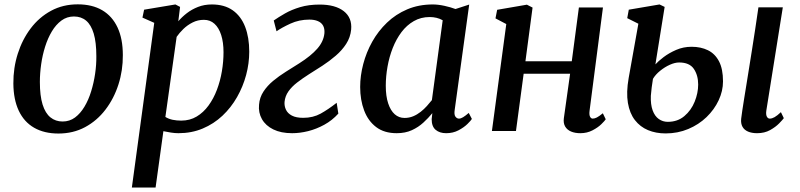

<svg xmlns="http://www.w3.org/2000/svg" viewBox="-20 -588 3590 862"><path d="M329 -568.5Q394 -568.5 439 -542Q484 -515.5 507.8 -464.5Q531.5 -413.5 531.5 -340.5Q532 -272 511.8 -208.8Q491.5 -145.5 453.5 -95.8Q415.5 -46 362 -17.2Q308.5 11.5 242.5 11.5Q178.5 11.5 133.2 -14.5Q88 -40.5 64.2 -91Q40.5 -141.5 40 -213Q39.5 -283 59.8 -346.8Q80 -410.5 117.8 -460.5Q155.5 -510.5 209 -539.5Q262.5 -568.5 329 -568.5ZM312 -514Q280.5 -514 255.8 -495.8Q231 -477.5 212.8 -447Q194.5 -416.5 182.5 -378.2Q170.5 -340 164.8 -299.2Q159 -258.5 159 -220Q159 -158 171.2 -118.8Q183.5 -79.5 206.5 -61Q229.5 -42.5 261 -42.5Q292.5 -42.5 316.8 -60.5Q341 -78.5 359.2 -109Q377.5 -139.5 389.2 -177.8Q401 -216 407 -256.8Q413 -297.5 412.5 -336Q412.5 -398 400.8 -437.2Q389 -476.5 366.8 -495.2Q344.5 -514 312 -514Z M572 254 672.5 -485.5 619.5 -509 627 -544.5 767.5 -568 788.5 -557 780.5 -492.5Q796.5 -511.5 818.8 -528.8Q841 -546 869.2 -557Q897.5 -568 931 -568Q987.5 -568 1024.8 -541.8Q1062 -515.5 1080.5 -467.8Q1099 -420 1099 -356Q1099 -303.5 1085 -251.2Q1071 -199 1044.2 -152Q1017.5 -105 978.8 -68.5Q940 -32 890.2 -11Q840.5 10 781 10Q765 10 747.5 7.2Q730 4.5 713.5 1L678.5 254ZM722.5 -63Q737 -54 755 -50.2Q773 -46.5 793.5 -46.5Q832.5 -46.5 863 -64.8Q893.5 -83 916.2 -114.2Q939 -145.5 954 -185.2Q969 -225 976.2 -268.2Q983.5 -311.5 983.5 -353.5Q983.5 -398 973 -430.8Q962.5 -463.5 943 -481.2Q923.5 -499 895.5 -499Q868 -499 844.8 -487.2Q821.5 -475.5 803.2 -457.8Q785 -440 773 -422.5Z M1291.5 10Q1241.5 10 1207 -7Q1172.5 -24 1156 -53.2Q1139.5 -82.5 1143 -118Q1145.5 -150.5 1162.8 -176.8Q1180 -203 1206.2 -224.8Q1232.5 -246.5 1263.2 -265.8Q1294 -285 1324 -304Q1376 -337 1404.5 -369.5Q1433 -402 1436.5 -439Q1438 -459.5 1430.5 -473Q1423 -486.5 1407.2 -493.2Q1391.5 -500 1369 -500Q1323 -500 1283.5 -481.8Q1244 -463.5 1221.5 -447.5L1209 -496Q1230.5 -511 1259.8 -527.8Q1289 -544.5 1327.5 -556Q1366 -567.5 1415 -567.5Q1485.5 -567.5 1523.5 -537.8Q1561.5 -508 1556.5 -455Q1553 -420 1534.2 -391Q1515.5 -362 1487.2 -337.8Q1459 -313.5 1427.5 -293Q1396 -272.5 1367 -254.5Q1338 -236 1314 -217.5Q1290 -199 1275 -177.8Q1260 -156.5 1257.5 -130.5Q1256 -112 1263.8 -95.5Q1271.5 -79 1290.5 -69Q1309.5 -59 1341.5 -59Q1385.5 -59 1419.8 -78Q1454 -97 1491.5 -126.5L1499 -78Q1471.5 -47.5 1436 -28Q1400.5 -8.5 1363.2 0.8Q1326 10 1291.5 10Z M2021.5 -95.5Q2018 -73 2024.8 -64.2Q2031.5 -55.5 2040.5 -55.5Q2049 -55.5 2059.2 -61.8Q2069.5 -68 2084.5 -81L2098.5 -54Q2094.5 -47 2078.8 -31.5Q2063 -16 2038.5 -3Q2014 10 1983 10Q1954 10 1936 -5Q1918 -20 1918 -53L1921 -80Q1903.5 -58.5 1881 -37.8Q1858.5 -17 1829 -3.5Q1799.5 10 1761 10Q1705 10 1668.8 -17.5Q1632.5 -45 1614.8 -92.2Q1597 -139.5 1597 -197.5Q1597 -248 1610.8 -300.5Q1624.5 -353 1651.2 -400.8Q1678 -448.5 1717.2 -486.2Q1756.5 -524 1808.2 -546Q1860 -568 1923 -568Q1947 -568 1975.5 -561.8Q2004 -555.5 2025 -547.5L2086.5 -567.5ZM1967.5 -497Q1954.5 -504.5 1939.8 -508Q1925 -511.5 1909 -511.5Q1869.5 -511.5 1837.8 -493.2Q1806 -475 1782.5 -443.8Q1759 -412.5 1743.2 -372.5Q1727.5 -332.5 1719.8 -288.8Q1712 -245 1712 -203Q1712 -156 1722.8 -123.8Q1733.5 -91.5 1752.2 -75Q1771 -58.5 1796 -58.5Q1817 -58.5 1835 -66Q1853 -73.5 1868.5 -85.8Q1884 -98 1896.5 -112Q1909 -126 1919 -138.5Z M2627 -91.5Q2624.5 -73 2629 -64.2Q2633.5 -55.5 2641 -55.5Q2650 -55.5 2660 -60.8Q2670 -66 2686.5 -79.5L2699.5 -52.5Q2695 -45.5 2679.8 -30.5Q2664.5 -15.5 2640 -2.8Q2615.5 10 2585.5 10Q2561.5 10 2543.8 2.5Q2526 -5 2517.2 -20.2Q2508.5 -35.5 2511.5 -57.5L2539.5 -257H2331L2296.5 0H2188.5L2253 -480L2204.5 -505.5L2212 -544L2345.5 -567L2371 -554L2339 -313H2547L2579 -554.5H2687Z M3379 10Q3355.5 10 3338.5 2.8Q3321.5 -4.5 3313.5 -18.8Q3305.5 -33 3307.5 -54.5Q3309 -69 3312.5 -91.2Q3316 -113.5 3320.5 -142.5Q3325 -171.5 3330.8 -206.2Q3336.5 -241 3342.8 -280.8Q3349 -320.5 3356.2 -364.8Q3363.5 -409 3370.5 -456.8Q3377.5 -504.5 3385 -555H3494.5L3420.5 -91.5Q3418 -73.5 3422.8 -64.5Q3427.5 -55.5 3436 -55.5Q3446 -55.5 3457.5 -62Q3469 -68.5 3486 -84.5L3499 -57.5Q3494 -50.5 3478.2 -34.2Q3462.5 -18 3437.5 -4Q3412.5 10 3379 10ZM2968.5 11Q2924.5 11 2889.2 -3.8Q2854 -18.5 2830.5 -48.8Q2807 -79 2799 -126Q2791 -173 2802.5 -238L2846 -481.5L2796 -506.5L2803 -544.5L2941 -568L2964 -557L2922.5 -299Q2935 -313 2959.2 -331.5Q2983.5 -350 3015.8 -364Q3048 -378 3085 -378Q3126.5 -378 3158.2 -362.5Q3190 -347 3208 -312.8Q3226 -278.5 3226 -222.5Q3226 -179.5 3206.5 -137.8Q3187 -96 3152 -62.2Q3117 -28.5 3070 -8.8Q3023 11 2968.5 11ZM2978 -41Q3022 -41 3052.5 -66.8Q3083 -92.5 3098.8 -131.5Q3114.5 -170.5 3114.5 -208.5Q3114.5 -250 3095 -278.8Q3075.5 -307.5 3029 -307.5Q3010 -307.5 2987.2 -297.2Q2964.5 -287 2943.8 -270.2Q2923 -253.5 2911.5 -234Q2908 -214.5 2905.8 -195.2Q2903.5 -176 2902 -158Q2900.5 -119 2910 -92.8Q2919.5 -66.5 2937.5 -53.8Q2955.5 -41 2978 -41Z"/></svg>

Font: Merriweather Medium
Style: Italic
Weight: 500
Italic angle: -7.8°
Version: Version 2.101